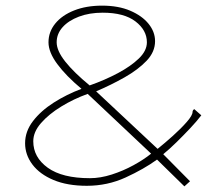

<svg xmlns="http://www.w3.org/2000/svg" viewBox="-20 -649 790 681"><path d="M634 12 537 -83Q490 -49 425.5 -19.5Q361 10 288 10Q219 10 170 -10.5Q121 -31 95 -65.5Q69 -100 69 -141Q69 -183 97 -219.5Q125 -256 170.5 -285Q216 -314 269 -334Q214 -380 183 -422Q152 -464 152 -499Q152 -536 176 -565.5Q200 -595 243 -612Q286 -629 342 -629Q400 -629 442 -611Q484 -593 507 -564.5Q530 -536 530 -503Q530 -465 500 -433.5Q470 -402 422.5 -375Q375 -348 321 -325L539 -121Q564 -141 593 -167Q622 -193 642.5 -216.5Q663 -240 663 -252Q663 -258 669 -262L694 -240Q678 -219 654.5 -194Q631 -169 606 -144.5Q581 -120 559 -102L654 -6ZM298 -346Q352 -365 398 -389.5Q444 -414 472.5 -441.5Q501 -469 501 -499Q501 -542 460.5 -573Q420 -604 344 -604Q297 -604 260 -590Q223 -576 202 -552.5Q181 -529 181 -499Q181 -469 211.5 -430.5Q242 -392 298 -346ZM299 -17Q336 -17 376.5 -30Q417 -43 453.5 -63Q490 -83 516 -104L291 -316Q241 -298 197 -271Q153 -244 125.5 -212.5Q98 -181 98 -148Q98 -91 149.5 -54Q201 -17 299 -17Z"/></svg>

Font: Inconsolata ExtraExpanded ExtraLight
Style: Regular
Weight: 200
Width: 8
Monospace: yes
Designer: Raph Levien, Cyreal, Brenton Simpson
Foundry: Raph Levien, Cyreal, Google
Version: Version 3.100; ttfautohint (v1.8.4.7-5d5b)